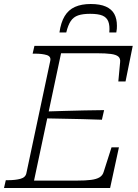

<svg xmlns="http://www.w3.org/2000/svg" viewBox="-39 -939 688 959"><path d="M414 -919Q368 -919 335.5 -904.5Q303 -890 284 -858.5Q265 -827 258 -777H292Q301 -814 314.5 -834Q328 -854 351 -862Q374 -870 411 -870Q452 -870 473 -861Q494 -852 502 -831.5Q510 -811 507 -777H542Q544 -787 544.5 -795Q545 -803 545 -810Q545 -845 532 -869Q519 -893 490 -906Q461 -919 414 -919ZM555 -203 511 0H-19L-10 -39H1Q38 -39 63.5 -46Q89 -53 93 -75L212 -635Q217 -657 194.5 -664Q172 -671 135 -671H124L133 -710H624L588 -532H552L561 -629Q563 -647 552 -656.5Q541 -666 515 -669.5Q489 -673 446 -673H266L131 -37H345Q388 -37 415.5 -40.5Q443 -44 458.5 -53.5Q474 -63 479 -81L518 -203ZM185 -382Q235 -384 284 -385Q333 -386 382.5 -387.5Q432 -389 481 -389L470 -341Q422 -343 373 -344Q324 -345 275.5 -346Q227 -347 178 -348Z"/></svg>

Font: Roboto Serif Thin
Style: Italic
Weight: 250
Italic angle: -10°
Version: Version 1.007